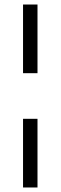

<svg xmlns="http://www.w3.org/2000/svg" viewBox="-20 -750 268 850"><path d="M146 -730V-426H82V-730ZM146 -224V80H82V-224Z"/></svg>

Font: Zilla Slab Regular
Style: Regular
Weight: 400
Designer: Typotheque.com
Foundry: Typotheque type foundry
Version: Version 1.0; 2017